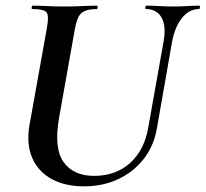

<svg xmlns="http://www.w3.org/2000/svg" viewBox="-20 -645 727 679"><path d="M559 -501Q568 -554 551 -583.5Q534 -613 496 -613Q493 -613 494 -619Q495 -625 496 -625Q519 -625 542.5 -623.5Q566 -622 594 -622Q619 -622 642.5 -623.5Q666 -625 684 -625Q688 -625 687 -619Q686 -613 684 -613Q648 -613 622.5 -580Q597 -547 588 -494L535 -192Q524 -128 487.5 -82Q451 -36 397 -11Q343 14 277 14Q210 14 162.5 -12Q115 -38 94 -86.5Q73 -135 84 -201L146 -547Q154 -591 144 -602Q134 -613 95 -613Q91 -613 92 -619Q93 -625 94 -625Q118 -625 147 -623.5Q176 -622 207 -622Q242 -622 271.5 -623.5Q301 -625 323 -625Q325 -625 325 -619Q325 -613 323 -613Q295 -613 279.5 -606Q264 -599 256.5 -583Q249 -567 244 -538L189 -229Q170 -120 205 -71.5Q240 -23 313 -23Q390 -23 441 -69.5Q492 -116 505 -198Z"/></svg>

Font: Cormorant Garamond Light
Style: Bold Italic
Weight: 700
Italic angle: -10°
Version: Version 4.001